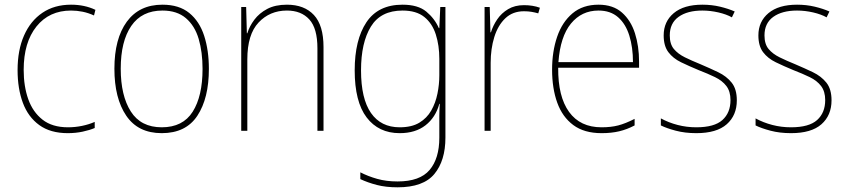

<svg xmlns="http://www.w3.org/2000/svg" viewBox="-20 -609 3609 819"><path d="M269 -41Q195 -41 147.5 -75.5Q100 -110 77.5 -170.5Q55 -231 55 -310Q55 -395 82.5 -457.5Q110 -520 161 -554.5Q212 -589 283 -589Q341 -589 387 -567L381 -543Q357 -554 332.5 -559Q308 -564 283 -564Q190 -564 135.5 -496Q81 -428 81 -311Q81 -241 100.5 -186Q120 -131 161.5 -98.5Q203 -66 270 -66Q300 -66 329.5 -72Q359 -78 384 -89V-63Q363 -54 333 -47.5Q303 -41 269 -41Z M871 -315Q871 -190 822 -115.5Q773 -41 670 -41Q569 -41 518.5 -115.5Q468 -190 468 -316Q468 -444 521 -516.5Q574 -589 673 -589Q744 -589 787.5 -553.5Q831 -518 851 -456Q871 -394 871 -315ZM495 -316Q495 -201 538 -133.5Q581 -66 670 -66Q760 -66 802 -132.5Q844 -199 844 -315Q844 -387 827.5 -443Q811 -499 773 -531.5Q735 -564 673 -564Q585 -564 540 -498.5Q495 -433 495 -316Z M1204 -589Q1278 -589 1319 -545Q1360 -501 1360 -408V-51H1334V-403Q1334 -488 1299.5 -526Q1265 -564 1204 -564Q1131 -564 1083 -513Q1035 -462 1035 -356V-51H1009V-579H1030L1033 -467H1035Q1044 -497 1065 -525Q1086 -553 1120 -571Q1154 -589 1204 -589Z M1697 -589Q1763 -589 1798.5 -559.5Q1834 -530 1852 -489H1854L1858 -579H1880V-22Q1880 76 1833 133Q1786 190 1676 190Q1626 190 1587.5 180Q1549 170 1517 155V126Q1550 143 1589 154Q1628 165 1676 165Q1771 165 1812.5 116Q1854 67 1854 -22V-66Q1854 -93 1854 -114.5Q1854 -136 1856 -166H1854Q1838 -108 1795 -74.5Q1752 -41 1685 -41Q1595 -41 1544 -108Q1493 -175 1493 -309Q1493 -439 1543 -514Q1593 -589 1697 -589ZM1697 -564Q1604 -564 1562 -495.5Q1520 -427 1520 -309Q1520 -188 1562.5 -127Q1605 -66 1685 -66Q1736 -66 1768.5 -85.5Q1801 -105 1819.5 -137.5Q1838 -170 1846 -209.5Q1854 -249 1854 -288V-358Q1854 -415 1839 -462Q1824 -509 1790 -536.5Q1756 -564 1697 -564Z M2215 -587Q2253 -587 2283 -576L2276 -552Q2262 -556 2247.5 -558.5Q2233 -561 2215 -561Q2167 -561 2135.5 -531Q2104 -501 2088.5 -451Q2073 -401 2073 -341V-51H2047V-579H2069L2072 -471H2074Q2083 -500 2101 -526.5Q2119 -553 2147.5 -570Q2176 -587 2215 -587Z M2533 -589Q2595 -589 2633 -555.5Q2671 -522 2688.5 -467Q2706 -412 2706 -346V-320H2361Q2360 -197 2407.5 -131.5Q2455 -66 2546 -66Q2586 -66 2617 -74Q2648 -82 2687 -102V-74Q2655 -57 2621.5 -49Q2588 -41 2546 -41Q2472 -41 2425.5 -75.5Q2379 -110 2357 -171Q2335 -232 2335 -312Q2335 -389 2356.5 -452Q2378 -515 2422 -552Q2466 -589 2533 -589ZM2533 -564Q2461 -564 2415.5 -508.5Q2370 -453 2362 -344H2680Q2680 -407 2664.5 -457Q2649 -507 2616.5 -535.5Q2584 -564 2533 -564Z M3123 -181Q3123 -117 3080 -79Q3037 -41 2950 -41Q2902 -41 2862.5 -51.5Q2823 -62 2799 -74V-104Q2832 -86 2870.5 -76Q2909 -66 2950 -66Q3027 -66 3061.5 -97Q3096 -128 3096 -182Q3096 -219 3078.5 -242Q3061 -265 3030 -280Q2999 -295 2960 -310Q2919 -327 2885 -343.5Q2851 -360 2831 -386.5Q2811 -413 2811 -458Q2811 -517 2854 -553Q2897 -589 2976 -589Q3016 -589 3051.5 -580.5Q3087 -572 3114 -560L3102 -535Q3079 -548 3044.5 -556Q3010 -564 2976 -564Q2912 -564 2874.5 -537Q2837 -510 2837 -458Q2837 -421 2854.5 -400Q2872 -379 2901.5 -364.5Q2931 -350 2968 -335Q3008 -318 3043.5 -301Q3079 -284 3101 -256.5Q3123 -229 3123 -181Z M3527 -181Q3527 -117 3484 -79Q3441 -41 3354 -41Q3306 -41 3266.5 -51.5Q3227 -62 3203 -74V-104Q3236 -86 3274.5 -76Q3313 -66 3354 -66Q3431 -66 3465.5 -97Q3500 -128 3500 -182Q3500 -219 3482.5 -242Q3465 -265 3434 -280Q3403 -295 3364 -310Q3323 -327 3289 -343.5Q3255 -360 3235 -386.5Q3215 -413 3215 -458Q3215 -517 3258 -553Q3301 -589 3380 -589Q3420 -589 3455.5 -580.5Q3491 -572 3518 -560L3506 -535Q3483 -548 3448.5 -556Q3414 -564 3380 -564Q3316 -564 3278.5 -537Q3241 -510 3241 -458Q3241 -421 3258.5 -400Q3276 -379 3305.5 -364.5Q3335 -350 3372 -335Q3412 -318 3447.5 -301Q3483 -284 3505 -256.5Q3527 -229 3527 -181Z"/></svg>

Font: Noto Sans Tamil UI SemiCondensed Thin
Style: Regular
Weight: 100
Width: 4
Designer: Jelle Bosma - Monotype Design Team
Foundry: Monotype Imaging Inc.
Version: Version 2.004; ttfautohint (v1.8.4.7-5d5b)